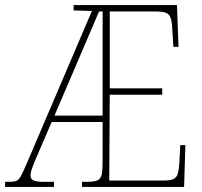

<svg xmlns="http://www.w3.org/2000/svg" viewBox="-23 -734 792 754"><path d="M-3 0V-20H18Q33 -20 42 -24Q51 -28 59.5 -43.5Q68 -59 82 -92L338 -691L266 -693V-714H672L678 -550H658L654 -611Q653 -646 647.5 -662.5Q642 -679 628 -684Q614 -689 586 -689H408V-387H614V-362H408L406 -25H618Q645 -25 657.5 -30.5Q670 -36 674.5 -50Q679 -64 681 -90L685 -164H705L700 0H299V-20H319Q347 -20 360 -26Q373 -32 376.5 -49.5Q380 -67 380 -103V-255H180L121 -118Q109 -90 103 -73.5Q97 -57 97 -44Q97 -31 108.5 -25.5Q120 -20 148 -20H189V0ZM191 -280H380V-689H366Z"/></svg>

Font: Noto Serif Tamil Condensed Thin
Style: Regular
Weight: 100
Width: 3
Designer: Indian Type Foundry, Tom Grace, and the Monotype Design Team
Foundry: Monotype Imaging Inc.
Version: Version 2.004; ttfautohint (v1.8.4.7-5d5b)